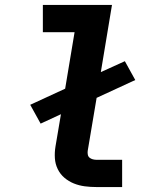

<svg xmlns="http://www.w3.org/2000/svg" viewBox="-20 -755 640 775"><path d="M369 0Q345 0 322 -3Q299 -6 278 -14.5Q257 -23 240 -37.5Q223 -52 213 -72.5Q203 -93 201.5 -116.5Q200 -140 204 -164L226 -294L144 -256L102 -332L243 -397L281 -625H153V-735H432L387 -464L484 -508L526 -432L370 -360L334 -146Q333 -138 334.5 -130.5Q336 -123 341.5 -118.5Q347 -114 354.5 -112Q362 -110 369 -110H473V0Z"/></svg>

Font: Iosevka SS04 XBd Ex Obl
Style: Regular
Weight: 800
Width: 7
Italic angle: -9°
Monospace: yes
Designer: Belleve Invis
Foundry: Belleve Invis
Version: Version 19.0.0; ttfautohint (v1.8.4)